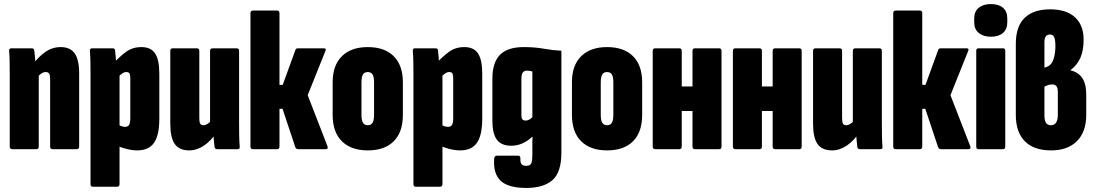

<svg xmlns="http://www.w3.org/2000/svg" viewBox="-20 -735 5396 946"><path d="M239 0Q227 0 227 -13V-348Q227 -365 222 -372.5Q217 -380 205 -380Q195 -380 185.5 -374Q176 -368 167 -358L144 -419Q167 -453 202 -478Q237 -503 279 -503Q326 -503 348 -472Q370 -441 370 -372V-13Q370 0 358 0ZM40 0Q28 0 28 -13V-368Q28 -401 27.5 -430.5Q27 -460 25 -483Q24 -497 35 -497H137Q147 -497 149 -486Q151 -471 153 -446.5Q155 -422 155 -403L171 -370V-13Q171 0 159 0Z M656 6Q632 6 604 -1Q576 -8 553 -19V-124Q564 -119 575 -114.5Q586 -110 596 -110Q610 -110 616 -119.5Q622 -129 622 -154V-348Q622 -365 618.5 -372.5Q615 -380 602 -380Q592 -380 581.5 -372.5Q571 -365 563 -356L539 -423Q569 -456 601 -479.5Q633 -503 677 -503Q723 -503 744 -472Q765 -441 765 -371V-150Q765 -69 739 -31.5Q713 6 656 6ZM437 185Q426 185 426 172V-369Q426 -402 425.5 -431Q425 -460 423 -483Q422 -497 433 -497H535Q546 -497 547 -487Q549 -473 550.5 -450.5Q552 -428 553 -408L569 -371V172Q569 185 557 185Z M913 6Q863 6 841 -25.5Q819 -57 819 -126V-484Q819 -497 831 -497H950Q962 -497 962 -484V-154Q962 -133 966.5 -125.5Q971 -118 982 -118Q992 -118 1002.5 -124.5Q1013 -131 1022 -142L1045 -81Q1021 -42 985.5 -18Q950 6 913 6ZM1050 0Q1039 0 1037 -11Q1035 -27 1033 -51.5Q1031 -76 1031 -94L1015 -128V-484Q1015 -497 1028 -497H1146Q1158 -497 1158 -484V-130Q1158 -97 1158.5 -67Q1159 -37 1161 -14Q1163 0 1151 0Z M1593 -16Q1599 0 1584 0H1449Q1439 0 1435 -10L1372 -199H1357V-13Q1357 0 1345 0H1226Q1214 0 1214 -13V-670Q1214 -683 1226 -683H1345Q1357 -683 1357 -670V-317H1373L1436 -490Q1439 -497 1448 -497H1576Q1583 -497 1584.5 -493Q1586 -489 1583 -483L1496 -266Z M1792 6Q1710 6 1664.5 -39Q1619 -84 1619 -169V-330Q1619 -413 1664.5 -458Q1710 -503 1792 -503Q1875 -503 1920 -458Q1965 -413 1965 -330V-169Q1965 -84 1920 -39Q1875 6 1792 6ZM1792 -118Q1808 -118 1815.5 -130Q1823 -142 1823 -170V-328Q1823 -357 1815.5 -368.5Q1808 -380 1792 -380Q1776 -380 1768.5 -368.5Q1761 -357 1761 -328V-170Q1761 -142 1768.5 -130Q1776 -118 1792 -118Z M2247 6Q2223 6 2195 -1Q2167 -8 2144 -19V-124Q2155 -119 2166 -114.5Q2177 -110 2187 -110Q2201 -110 2207 -119.5Q2213 -129 2213 -154V-348Q2213 -365 2209.5 -372.5Q2206 -380 2193 -380Q2183 -380 2172.5 -372.5Q2162 -365 2154 -356L2130 -423Q2160 -456 2192 -479.5Q2224 -503 2268 -503Q2314 -503 2335 -472Q2356 -441 2356 -371V-150Q2356 -69 2330 -31.5Q2304 6 2247 6ZM2028 185Q2017 185 2017 172V-369Q2017 -402 2016.5 -431Q2016 -460 2014 -483Q2013 -497 2024 -497H2126Q2137 -497 2138 -487Q2140 -473 2141.5 -450.5Q2143 -428 2144 -408L2160 -371V172Q2160 185 2148 185Z M2573 191Q2483 191 2446 155Q2409 119 2415 45Q2416 38 2419.5 35Q2423 32 2428 32H2533Q2544 32 2544 45Q2543 66 2550 74Q2557 82 2573 82Q2593 82 2598 69Q2603 56 2603 28V-21Q2603 -31 2603 -41Q2603 -51 2604 -61H2602Q2580 -40 2554 -28.5Q2528 -17 2499 -17Q2450 -17 2428 -47Q2406 -77 2406 -141V-347Q2406 -427 2443.5 -465Q2481 -503 2560 -503Q2615 -503 2659.5 -495Q2704 -487 2746 -485V17Q2746 114 2702 152.5Q2658 191 2573 191ZM2570 -141Q2579 -141 2587.5 -145.5Q2596 -150 2603 -158V-383Q2597 -385 2590 -386Q2583 -387 2576 -387Q2562 -387 2555.5 -377Q2549 -367 2549 -347V-168Q2549 -154 2553.5 -147.5Q2558 -141 2570 -141Z M2971 6Q2889 6 2843.5 -39Q2798 -84 2798 -169V-330Q2798 -413 2843.5 -458Q2889 -503 2971 -503Q3054 -503 3099 -458Q3144 -413 3144 -330V-169Q3144 -84 3099 -39Q3054 6 2971 6ZM2971 -118Q2987 -118 2994.5 -130Q3002 -142 3002 -170V-328Q3002 -357 2994.5 -368.5Q2987 -380 2971 -380Q2955 -380 2947.5 -368.5Q2940 -357 2940 -328V-170Q2940 -142 2947.5 -130Q2955 -118 2971 -118Z M3404 0Q3392 0 3392 -13V-484Q3392 -497 3404 -497H3523Q3535 -497 3535 -484V-13Q3535 0 3523 0ZM3208 0Q3196 0 3196 -13V-484Q3196 -497 3208 -497H3327Q3339 -497 3339 -484V-13Q3339 0 3327 0ZM3316 -188V-309H3411V-188Z M3799 0Q3787 0 3787 -13V-484Q3787 -497 3799 -497H3918Q3930 -497 3930 -484V-13Q3930 0 3918 0ZM3603 0Q3591 0 3591 -13V-484Q3591 -497 3603 -497H3722Q3734 -497 3734 -484V-13Q3734 0 3722 0ZM3711 -188V-309H3806V-188Z M4080 6Q4030 6 4008 -25.5Q3986 -57 3986 -126V-484Q3986 -497 3998 -497H4117Q4129 -497 4129 -484V-154Q4129 -133 4133.5 -125.5Q4138 -118 4149 -118Q4159 -118 4169.5 -124.5Q4180 -131 4189 -142L4212 -81Q4188 -42 4152.5 -18Q4117 6 4080 6ZM4217 0Q4206 0 4204 -11Q4202 -27 4200 -51.5Q4198 -76 4198 -94L4182 -128V-484Q4182 -497 4195 -497H4313Q4325 -497 4325 -484V-130Q4325 -97 4325.5 -67Q4326 -37 4328 -14Q4330 0 4318 0Z M4760 -16Q4766 0 4751 0H4616Q4606 0 4602 -10L4539 -199H4524V-13Q4524 0 4512 0H4393Q4381 0 4381 -13V-670Q4381 -683 4393 -683H4512Q4524 -683 4524 -670V-317H4540L4603 -490Q4606 -497 4615 -497H4743Q4750 -497 4751.5 -493Q4753 -489 4750 -483L4663 -266Z M4801 0Q4790 0 4790 -13V-485Q4790 -497 4801 -497H4922Q4933 -497 4933 -485V-13Q4933 0 4922 0ZM4862 -554Q4825 -554 4802.5 -572.5Q4780 -591 4780 -625V-644Q4780 -679 4802.5 -697Q4825 -715 4862 -715Q4900 -715 4921.5 -697Q4943 -679 4943 -644V-625Q4943 -591 4921.5 -572.5Q4900 -554 4862 -554Z M5159 6Q5074 6 5029.5 -39Q4985 -84 4985 -169V-518Q4985 -605 5028.5 -647Q5072 -689 5154 -689Q5234 -689 5276.5 -650Q5319 -611 5319 -540Q5319 -487 5303.5 -451Q5288 -415 5255 -390V-388Q5292 -380 5312 -351Q5332 -322 5332 -268V-169Q5332 -86 5286.5 -40Q5241 6 5159 6ZM5158 -118Q5175 -118 5183.5 -131Q5192 -144 5192 -170V-281Q5192 -302 5185 -310.5Q5178 -319 5164 -319Q5153 -319 5143 -315.5Q5133 -312 5126 -308V-168Q5126 -142 5133.5 -130Q5141 -118 5158 -118ZM5126 -401 5141 -407Q5161 -415 5170.5 -442.5Q5180 -470 5180 -508Q5180 -537 5174.5 -551Q5169 -565 5153 -565Q5140 -565 5133 -556Q5126 -547 5126 -527Z"/></svg>

Font: Sofia Sans Extra Condensed Black
Style: Regular
Weight: 900
Designer: Botio Nikoltchev, Ani Petrova
Foundry: lettersoup
Version: Version 4.101